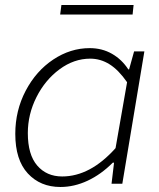

<svg xmlns="http://www.w3.org/2000/svg" viewBox="-20 -733 634 766"><path d="M41 -199Q41 -292 82.5 -371Q124 -450 192.5 -495.5Q261 -541 338 -541Q387 -541 426.5 -518.5Q466 -496 492 -456H495L515 -528H556L468 0H425L435 -84H430Q383 -37 329.5 -12Q276 13 221 13Q141 13 91 -41Q41 -95 41 -199ZM441 -142 487 -405Q453 -454 417 -476.5Q381 -499 340 -499Q275 -499 217.5 -456.5Q160 -414 125.5 -345.5Q91 -277 91 -202Q91 -116 128.5 -72.5Q166 -29 228 -29Q340 -29 441 -142ZM225 -713H513L509 -675H220Z"/></svg>

Font: Nebula Sans Light
Style: Regular
Weight: 300
Italic angle: -9°
Designer: Paul D. Hunt for Adobe (as Source Sans)
Foundry: Nebula Entertainment & Broadcasting LLC
Version: Version 1.010